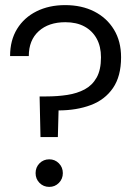

<svg xmlns="http://www.w3.org/2000/svg" viewBox="-20 -727 522 752"><path d="M138.6 -190.1 135.1 -349.3H161.5Q204.8 -349.3 243.5 -355.2Q282.1 -361.1 311.8 -377Q341.4 -392.9 358.4 -423Q375.5 -453.2 375.5 -502.5Q375.5 -545.6 358.4 -576.1Q341.4 -606.7 310.6 -623.3Q279.8 -640 236 -640Q170.4 -640 131.6 -604.8Q92.8 -569.6 92.8 -507.5H19.5Q19.5 -569.3 47 -613.9Q74.5 -658.5 123.4 -682.8Q172.3 -707 235.2 -707Q300 -707 349.2 -682Q398.4 -657 426.3 -611.1Q454.2 -565.3 454.2 -502.5Q454.2 -428.3 422.5 -382.2Q390.9 -336.2 335.6 -315.5Q280.4 -294.7 209.4 -294.5L206.6 -190.1ZM173 5Q150.3 5 134.8 -10.6Q119.4 -26.2 119.4 -48.9Q119.4 -71.8 134.8 -87.4Q150.3 -103 173 -103Q195.2 -103 210.6 -87.4Q226.1 -71.8 226.1 -48.9Q226.1 -26.2 210.6 -10.6Q195.2 5 173 5Z"/></svg>

Font: Envelope Sans Variable
Style: Regular
Weight: 500
Designer: Andreas Rasmussen / Norman Anderson
Foundry: mail.de GmbH
Version: Version 1.150